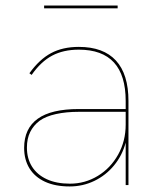

<svg xmlns="http://www.w3.org/2000/svg" viewBox="-20 -667 570 692"><path d="M433 -153Q420.5 -106.5 391 -70.8Q361.5 -35 320 -15Q278.5 5 231 5Q179 5 142.2 -12Q105.5 -29 86.2 -60.2Q67 -91.5 67 -134Q67 -204 116 -239Q164.5 -274 264 -274H433V-303Q433 -488 264 -488Q208.5 -488 168 -466.5Q127.5 -445 94 -397L86 -403Q122 -453 164 -475.5Q206 -498 264 -498Q352.5 -498 397.8 -448.8Q443 -399.5 443 -303V0H433ZM232 -5Q286.5 -5 332.5 -33Q378.5 -61 405.8 -109.8Q433 -158.5 433 -218V-264H264Q218.5 -264 182 -256Q145.5 -248 123 -232Q100.5 -215 88.8 -191.2Q77 -167.5 77 -135Q77 -95.5 95.5 -66.2Q114 -37 148.8 -21Q183.5 -5 232 -5ZM139 -647H404V-637H139Z"/></svg>

Font: HK Grotesk Thin
Style: Regular
Weight: 100
Designer: Alfredo Marco Pradil
Foundry: Hanken Design Co.
Version: Version 3.001